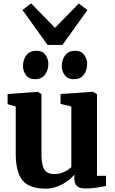

<svg xmlns="http://www.w3.org/2000/svg" viewBox="-20 -1117 686 1148"><path d="M490 10Q455 10 439.8 -5.2Q424.5 -20.5 424.5 -49V-73Q408.5 -52.5 381.5 -33.2Q354.5 -14 321.5 -1.5Q288.5 11 253.5 11Q156.5 11 115.2 -37.8Q74 -86.5 74 -200.5V-480.5L25.5 -494V-555L205.5 -568H206.5L228 -554V-198.5Q228 -153 235.2 -126.5Q242.5 -100 259.5 -88.2Q276.5 -76.5 306 -76.5Q331 -76.5 350.2 -83.5Q369.5 -90.5 383.8 -100Q398 -109.5 406.5 -117.5V-480.5L342 -496V-555L533 -568H536L560 -554V-66H614L613.5 -5Q595.5 -1.5 563.2 4.2Q531 10 490 10ZM188.5 -643.5Q153.5 -643.5 135.5 -667.5Q117.5 -691.5 117.5 -721.5Q117.5 -759.5 137.5 -786.5Q157.5 -813.5 197 -813.5H198Q233.5 -813.5 251.2 -789.5Q269 -765.5 269 -735.5Q269 -697.5 249.2 -670.5Q229.5 -643.5 189.5 -643.5ZM420 -643.5Q385 -643.5 367.2 -667.5Q349.5 -691.5 349.5 -721.5Q349.5 -759.5 369.5 -786.5Q389.5 -813.5 429 -813.5H430Q465 -813.5 483 -789.5Q501 -765.5 501 -735.5Q501 -697.5 481.2 -670.5Q461.5 -643.5 421 -643.5ZM264.5 -848.5 114.5 -1057 166 -1097 309 -950.5 451 -1096 503 -1057 353.5 -848.5Z"/></svg>

Font: Merriweather ExtraBold
Style: Regular
Weight: 800
Version: Version 2.100